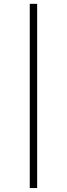

<svg xmlns="http://www.w3.org/2000/svg" viewBox="-20 -778 340 974"><path d="M131 -758.5H168.5V176H131Z"/></svg>

Font: Lato Light
Style: Regular
Weight: 300
Designer: Lukasz Dziedzic
Foundry: Lukasz Dziedzic
Version: Version 1.104; Western+Polish opensource